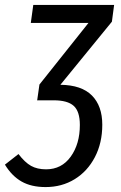

<svg xmlns="http://www.w3.org/2000/svg" viewBox="-74 -547 492 779"><path d="M380 -459 171 -203Q257 -202 299 -159.5Q341 -117 341 -41Q341 33 311 90.5Q281 148 229 180Q177 212 111 212Q53 212 13.5 189.5Q-26 167 -54 121L1 78Q27 112 52 126Q77 140 113 140Q176 140 213 88.5Q250 37 250 -40Q250 -95 225 -117.5Q200 -140 144 -140H76L77 -141L86 -204L285 -454H51L61 -527H389Z"/></svg>

Font: Fira Sans Compressed
Style: Italic
Weight: 400
Width: 1
Italic angle: -8°
Designer: bBox Type GmbH & Carrois Corporate GbR & Edenspiekermann AG
Foundry: bBox Type GmbH & Carrois Corporate GbR & Edenspiekermann AG
Version: Version 4.301